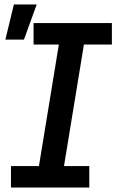

<svg xmlns="http://www.w3.org/2000/svg" viewBox="-20 -838 540 858"><path d="M379 0H29V-96H154L243 -639H130V-735H480V-639H355L266 -96H379ZM4 -661 42 -818H144L87 -661Z"/></svg>

Font: Iosevka Term Curly
Style: Bold Italic
Weight: 700
Italic angle: -9°
Designer: Belleve Invis
Foundry: Belleve Invis
Version: Version 32.3.0